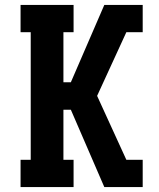

<svg xmlns="http://www.w3.org/2000/svg" viewBox="-20 -755 640 775"><path d="M401 0 266 -312H236V-110H277V0H63V-110H104V-625H63V-735H277V-625H236V-423H266L401 -735H556V-625H490L372 -368L490 -110H556V0Z"/></svg>

Font: Iosevka HT Extrabold Extended
Style: Regular
Weight: 800
Width: 7
Monospace: yes
Designer: Belleve Invis
Foundry: Belleve Invis
Version: Version 32.3.0; ttfautohint (v1.8.4)